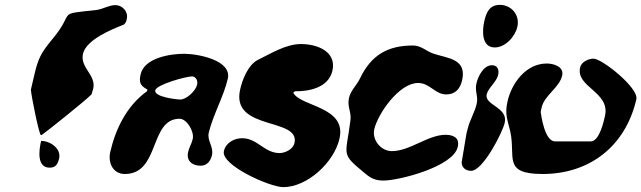

<svg xmlns="http://www.w3.org/2000/svg" viewBox="-20 -688 2636 789"><path d="M107 -320C107 -300 141 -133 148 -133H151C179 -153 327 -271 356 -300C357 -303 362 -320 363 -323C376 -381 308 -409 321 -467C335 -526 441 -568 489 -587C498 -595 499 -601 501 -610C508 -640 483 -667 454 -667C428 -667 402 -650 376 -647C205 -628 294 -645 195 -527C149 -471 137 -449 121 -380C119 -371 109 -329 107 -320ZM149 -109C139 -67 132 1 184 1C209 1 217 -13 223 -37C232 -77 187 -109 149 -109Z M618 -317C624 -341 745 -374 769 -374C785 -374 794 -356 790 -340C784 -314 746 -279 721 -279C708 -279 612 -289 618 -317ZM433 -63C423 -18 445 27 493 27C638 27 593 -200 718 -200C748 -200 779 -147 772 -117C768 -98 757 -82 753 -63C745 -28 769 -7 804 -7C831 -7 845 -26 851 -50C859 -86 830 -109 838 -143C855 -215 899 -291 916 -364C934 -440 795 -467 736 -467C684 -467 574 -452 558 -383C551 -353 554 -336 586 -320L584 -313C499 -252 454 -155 433 -63Z M900 -67C887 -9 1089 81 1144 81C1243 81 1353 -21 1375 -118C1406 -251 1215 -249 1185 -307L1192 -313C1245 -312 1329 -325 1346 -397C1364 -477 1283 -507 1217 -507C1155 -507 1095 -469 1036 -440C997 -417 975 -357 967 -321C927 -149 1215 -207 1190 -100C1184 -74 1151 -59 1129 -59C1066 -59 1038 -120 975 -120C943 -120 908 -102 900 -67Z M1414 -285C1406 -249 1425 -227 1420 -193C1401 -42 1378 -60 1483 27C1505 45 1523 54 1556 54C1618 54 1842 -2 1861 -84C1870 -122 1843 -134 1811 -134C1738 -134 1665 -67 1590 -67C1546 -67 1508 -112 1518 -157C1533 -221 1620 -347 1698 -347C1747 -347 1767 -300 1814 -300C1852 -300 1871 -324 1879 -358C1899 -446 1821 -448 1763 -467C1733 -476 1712 -501 1677 -501C1571 -501 1505 -460 1460 -367C1446 -337 1421 -317 1414 -285Z M1970 -600C1961 -561 1959 -493 2013 -493C2057 -493 2097 -538 2106 -578C2117 -627 2081 -668 2034 -668C1991 -668 1978 -636 1970 -600ZM1877 -20C1878 1 1894 14 1916 14C1965 14 2045 -144 2054 -183C2069 -248 1970 -255 1980 -300C1986 -327 2020 -350 2027 -380C2032 -400 2025 -420 2002 -420C1966 -420 1944 -372 1938 -346C1930 -313 1946 -293 1939 -262C1931 -226 1910 -194 1902 -159C1901 -154 1897 -141 1897 -140Z M2066 -273C2053 -218 2066 -196 2077 -147C2100 -43 2044 27 2210 27C2401 27 2550 -85 2595 -280C2606 -326 2454 -447 2419 -447C2399 -447 2369 -434 2364 -411C2345 -329 2489 -311 2466 -211C2462 -194 2444 -107 2408 -107H2261C2218 -107 2204 -214 2202 -227C2202 -230 2205 -244 2206 -247C2217 -296 2279 -328 2290 -377C2299 -414 2255 -427 2227 -427C2141 -427 2083 -346 2066 -273Z"/></svg>

Font: Charger
Style: OversprayIt
Weight: 400
Designer: Jasper
Foundry: Cannot Into Space Fonts
Version: Version 0.980